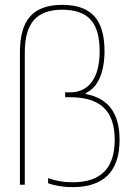

<svg xmlns="http://www.w3.org/2000/svg" viewBox="-20 -760 540 790"><path d="M278 10Q252 10 226 6Q200 2 178 -6V-27Q200 -19 225 -14.5Q250 -10 278 -10Q366 -10 409 -53.5Q452 -97 452 -185Q452 -274 407 -317Q362 -360 268 -360H248V-380H268Q327 -380 358.5 -424Q390 -468 390 -550Q390 -638 353 -679Q316 -720 236 -720Q157 -720 119.5 -677.5Q82 -635 82 -545V0H62V-545Q62 -646 104.5 -693Q147 -740 236 -740Q325 -740 367.5 -694Q410 -648 410 -550Q410 -485 390.5 -440Q371 -395 333 -377V-373Q403 -360 437.5 -313Q472 -266 472 -185Q472 10 278 10Z"/></svg>

Font: M PLUS Code Latin Thin
Style: Regular
Weight: 250
Designer: Coji Morishita
Foundry: UNDERFOREST DESIGN
Version: Version 1.002; ttfautohint (v1.8.3)